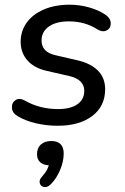

<svg xmlns="http://www.w3.org/2000/svg" viewBox="-20 -516 521 802"><path d="M54 -30.6Q31.7 -43.4 29.9 -64.8Q28.1 -86.2 44.4 -97.5Q60.6 -108.9 84 -95.8Q145.8 -60.4 222.3 -60.4Q274.5 -60.4 303.2 -80.4Q332 -100.4 332 -136.8Q332 -160.1 315.9 -175.9Q299.9 -191.7 269.9 -198.2L176 -219.8Q123.7 -231.2 95 -263.2Q66.3 -295.1 66.3 -341.9Q66.3 -385.7 91.2 -420.9Q116.1 -456 162.7 -476.2Q209.4 -496.4 271.8 -496.4Q312 -496.4 352.7 -484.9Q393.3 -473.4 420.8 -454.2Q441.8 -439.8 442.6 -419.3Q443.3 -398.9 426.5 -389.4Q409.8 -380 387.1 -393.1Q335.3 -426.7 267.7 -426.7Q214.4 -426.7 184 -405.1Q153.6 -383.6 153.6 -346.6Q153.6 -323.5 167.5 -308Q181.4 -292.5 210.2 -285.7L304 -264Q359.6 -251 389.4 -220.7Q419.2 -190.3 419.2 -143.5Q419.2 -72 365.2 -31.4Q311.2 9.3 221.1 9.3Q173.8 9.3 129.8 -1.1Q85.9 -11.4 54 -30.6ZM155.9 221.4Q170 205.9 177.4 190.9Q184.8 175.9 187.1 158.1L189.6 174.7Q163.5 174.7 149 162.6Q134.6 150.5 134.6 128.5Q134.6 102.1 150.9 87.5Q167.1 73 194.4 73Q219.6 73 232.8 86Q246.1 99.1 246.1 124.9Q246.1 159 230.7 195Q215.3 231 191.2 254.5Q177.4 267.7 163.5 265Q149.7 262.4 146.1 248.8Q142.5 235.1 155.9 221.4Z"/></svg>

Font: SN Pro Thin
Style: Italic
Weight: 200
Italic angle: -9°
Designer: Tobias Whetton
Foundry: Supernotes
Version: Version 1.003;Glyphs 3.3 (3324)